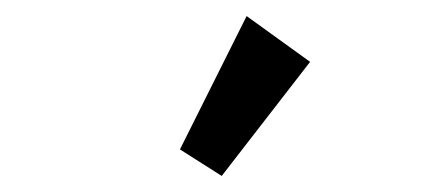

<svg xmlns="http://www.w3.org/2000/svg" viewBox="-20 -729 540 239"><path d="M256 -510 204 -543 287 -709 366 -652Z"/></svg>

Font: Inconsolata
Style: Bold
Weight: 700
Monospace: yes
Designer: Raph Levien, Cyreal, Brenton Simpson
Foundry: Raph Levien, Cyreal, Google
Version: Version 3.100; ttfautohint (v1.8.4.7-5d5b)